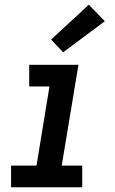

<svg xmlns="http://www.w3.org/2000/svg" viewBox="-20 -795 490 815"><path d="M27 0V-92H135L190 -428H104V-520H313L242 -92H329V0ZM248 -573 197 -627 357 -775 425 -705Z"/></svg>

Font: Iosevka Etoile SmBdObl
Style: Regular
Weight: 600
Italic angle: -9°
Designer: Belleve Invis
Foundry: Belleve Invis
Version: Version 15.5.2; ttfautohint (v1.8.4)